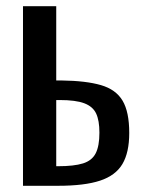

<svg xmlns="http://www.w3.org/2000/svg" viewBox="-20 -598 455 618"><path d="M54 0V-578H161V-339H178Q257 -338 305 -324Q353 -310 374.5 -274Q396 -238 396 -170Q396 -107 374 -70Q352 -33 302 -16.5Q252 0 167 0ZM161 -63H167Q218 -63 247 -72Q276 -81 288 -104.5Q300 -128 300 -171Q300 -210 289.5 -232.5Q279 -255 251.5 -265.5Q224 -276 172 -276H161Z"/></svg>

Font: Oswald
Style: Regular
Weight: 400
Designer: Vernon Adams
Foundry: Vernon Adams
Version: Version 4.103; ttfautohint (v1.8.3)